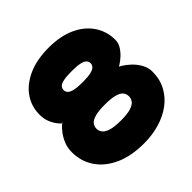

<svg xmlns="http://www.w3.org/2000/svg" viewBox="-190 -857 1032 1032"><g transform="rotate(-45 326.0 -341.5)"><path d="M329 22Q231 22 162 -9.5Q93 -41 56.5 -95.5Q20 -150 20 -219Q20 -252 31 -279.5Q42 -307 57 -327Q72 -347 84.5 -358.5Q97 -370 100 -372.5Q103 -375 90 -366Q105 -356 99.5 -359.5Q94 -363 79.5 -379Q65 -395 52.5 -422Q40 -449 40 -485Q40 -547 74 -596.5Q108 -646 173 -675.5Q238 -705 329 -705Q419 -705 482.5 -675.5Q546 -646 579.5 -595Q613 -544 613 -481Q613 -457 599.5 -435.5Q586 -414 568 -397.5Q550 -381 533.5 -371Q517 -361 510.5 -359Q504 -357 514 -366Q502 -375 510 -372.5Q518 -370 538 -358Q558 -346 579.5 -326Q601 -306 617 -278.5Q633 -251 633 -219Q633 -162 609 -117Q585 -72 543 -41Q501 -10 446 6Q391 22 329 22ZM328 -153Q375 -153 401.5 -161Q428 -169 439 -183Q450 -197 450 -215Q450 -233 439 -246.5Q428 -260 401 -267.5Q374 -275 326 -275Q279 -275 252 -267.5Q225 -260 214 -246.5Q203 -233 203 -215Q203 -197 214.5 -183Q226 -169 253 -161Q280 -153 328 -153ZM328 -444Q369 -444 391 -449.5Q413 -455 421.5 -464.5Q430 -474 430 -486Q430 -499 421 -508.5Q412 -518 390 -523Q368 -528 327 -528Q286 -528 263.5 -523Q241 -518 233 -508.5Q225 -499 225 -486Q225 -474 233.5 -464.5Q242 -455 264.5 -449.5Q287 -444 328 -444Z"/></g></svg>

Font: Fredoka SemiExpanded
Style: Bold
Weight: 700
Width: 6
Designer: Ben Nathan
Foundry: Milena B. Brandão, Ben Nathan
Version: Version 2.001